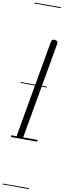

<svg xmlns="http://www.w3.org/2000/svg" viewBox="-170 -1260 595 1725"><g transform="rotate(10 127.5 -397.0)"><path d="M74 0Q65.5 0 58.5 -3.2Q51.5 -6.5 48 -13.2Q44.5 -20 46 -30.5L200 -904Q202.5 -918 210.2 -923.2Q218 -928.5 228.5 -928.5Q242.5 -928.5 252.2 -920.8Q262 -913 259.5 -898.5L106 -26.5Q103.5 -12 94 -6Q84.5 0 74 0ZM74 0Q65.5 0 58.5 -3.2Q51.5 -6.5 48 -13.2Q44.5 -20 46 -30.5L200 -904Q202.5 -918 210.2 -923.2Q218 -928.5 228.5 -928.5Q242.5 -928.5 252.2 -920.8Q262 -913 259.5 -898.5L106 -26.5Q103.5 -12 94 -6Q84.5 0 74 0ZM-5 424.5H236V432.5H-5ZM-5 -16H236V0H-5ZM-5 -501.5H236V-493.5H-5ZM-5 -1226H236V-1218H-5Z"/></g></svg>

Font: Edu AU VIC WA NT Guides
Style: Regular
Weight: 400
Designer: Tina and Corey Anderson, Eben Sorkin, Mirko Velimirovic
Foundry: Google for Education
Version: Version 1.001